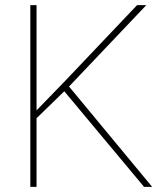

<svg xmlns="http://www.w3.org/2000/svg" viewBox="-20 -731 656 751"><path d="M543.5 0 231.4 -374 123 -268.6V0H98.6V-710.9H123V-299.3L233.9 -413.6L516.1 -710.9H552.2L250 -392.6L575.2 0Z"/></svg>

Font: Robert Sans Thin
Style: Regular
Weight: 100
Designer: Christian Robertson (extended by Adam Twardoch)
Foundry: Google
Version: Version 12.135;April 2, 2019;FontCreator 11.5.0.2425 64-bit;